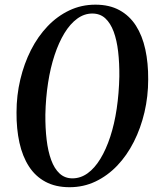

<svg xmlns="http://www.w3.org/2000/svg" viewBox="-20 -772 658 802"><path d="M270.5 10Q212 10 169.8 -12.8Q127.5 -35.5 100.8 -77Q74 -118.5 61.2 -176Q48.5 -233.5 49 -302.5Q49 -373.5 64.8 -439.8Q80.5 -506 109.2 -562.8Q138 -619.5 178.5 -662Q219 -704.5 269.5 -728.5Q320 -752.5 378.5 -752.5Q437 -752.5 479 -729.5Q521 -706.5 547.8 -664.8Q574.5 -623 587 -565.8Q599.5 -508.5 599 -440Q599 -369.5 583.5 -303.2Q568 -237 539.2 -180Q510.5 -123 470 -80.5Q429.5 -38 379.2 -14Q329 10 270.5 10ZM282.5 -27Q316.5 -27 346 -48.2Q375.5 -69.5 399.2 -108.5Q423 -147.5 440.5 -200.8Q458 -254 467.5 -318Q477 -382 478.5 -452.5Q479 -508.5 473.5 -556.2Q468 -604 454.8 -639.8Q441.5 -675.5 419.8 -695.5Q398 -715.5 365.5 -715.5Q332 -715.5 302.5 -694Q273 -672.5 249.2 -633.5Q225.5 -594.5 208 -541.8Q190.5 -489 180.8 -426Q171 -363 169.5 -293.5Q169 -237 174.8 -188.5Q180.5 -140 193.8 -103.8Q207 -67.5 229 -47.2Q251 -27 282.5 -27Z"/></svg>

Font: Merriweather 96pt Medium
Style: Italic
Weight: 500
Italic angle: -7.8°
Version: Version 2.101